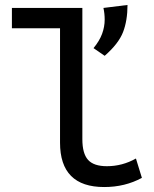

<svg xmlns="http://www.w3.org/2000/svg" viewBox="-20 -742 620 774"><path d="M400 12Q222 12 222 -167V-628H28V-710H312V-181Q312 -123 335 -97.5Q358 -72 411 -72Q473 -72 528 -103L552 -25Q484 12 400 12ZM402 -517 357 -548Q381 -577 391.5 -605.5Q402 -634 402 -663Q402 -687 397 -710L494 -722Q494 -659 476 -612.5Q458 -566 402 -517Z"/></svg>

Font: Sometype Mono Medium
Style: Regular
Weight: 500
Monospace: yes
Designer: Ryoichi Tsunekawa
Foundry: Dharma Type
Version: Version 1.000; ttfautohint (v1.8.3)